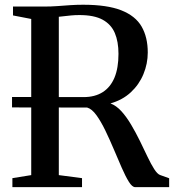

<svg xmlns="http://www.w3.org/2000/svg" viewBox="-20 -770 717 790"><path d="M31 0V-37L108.5 -49.5V-692L33.5 -706.5V-743H160.5Q190.5 -743 217.2 -745Q244 -747 269.5 -748.8Q295 -750.5 322 -750.5Q421 -750.5 479.2 -727.5Q537.5 -704.5 562.8 -660.5Q588 -616.5 588 -554Q588 -508 570.2 -465Q552.5 -422 518.2 -390.2Q484 -358.5 434.5 -344.5Q458.5 -335.5 479.8 -312Q501 -288.5 520 -256.2Q539 -224 555.8 -189.8Q572.5 -155.5 587 -125Q601.5 -94.5 614.5 -74.2Q627.5 -54 638.5 -50L676 -36.5V0H536Q524 0 510.2 -22Q496.5 -44 481 -79.5Q465.5 -115 448.5 -155.2Q431.5 -195.5 413.5 -232.8Q395.5 -270 376.8 -296Q358 -322 338.5 -327.5L29.5 -328V-371L324 -370.5Q370.5 -370.5 402.5 -390.8Q434.5 -411 451 -450.5Q467.5 -490 467.5 -548.5Q467.5 -598.5 452.5 -634Q437.5 -669.5 402.5 -688.8Q367.5 -708 307 -708Q288 -708 272.8 -706.5Q257.5 -705 245 -703.5Q232.5 -702 222 -701V-49.5L317.5 -37V0Z"/></svg>

Font: Merriweather 72pt Medium
Style: Regular
Weight: 500
Version: Version 2.100